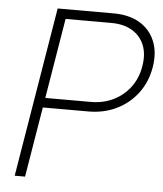

<svg xmlns="http://www.w3.org/2000/svg" viewBox="-52 -774 697 820"><g transform="rotate(5 296.0 -364.0)"><path d="M41.5 0 162.1 -727.5H401.9Q468.3 -727.5 513.7 -700.7Q559.1 -673.8 579.1 -625.2Q599.1 -576.7 588.4 -512.7Q577.6 -449.2 542 -401.6Q506.3 -354 452.1 -327.4Q397.9 -300.8 331.1 -300.8H115.7L122.6 -342.3H337.9Q391.6 -342.3 435.1 -363.8Q478.5 -385.3 507.1 -423.8Q535.6 -462.4 543.9 -513.7Q552.7 -565.9 536.9 -604.5Q521 -643.1 484.9 -664.6Q448.7 -686 394.5 -686H199.7L85.9 0Z"/></g></svg>

Font: Inter 28pt ExtraLight
Style: Italic
Weight: 250
Italic angle: -9.3988°
Designer: Rasmus Andersson
Foundry: rsms
Version: Version 4.001;git-66647c0bb